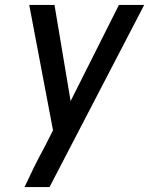

<svg xmlns="http://www.w3.org/2000/svg" viewBox="-20 -540 640 775"><path d="M79 215Q98 174 118 133.5Q138 93 160 53L194 -14L98 -520H200L265 -132L460 -520H562L180 215Z"/></svg>

Font: Iosevka Aile Medium
Style: Italic
Weight: 500
Italic angle: -9°
Designer: Belleve Invis
Foundry: Belleve Invis
Version: Version 31.1.0; ttfautohint (v1.8.4)